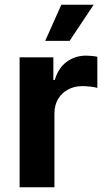

<svg xmlns="http://www.w3.org/2000/svg" viewBox="-20 -787 447 807"><path d="M62.4 0V-545.9H204.3V-450.8H210.2Q225 -501.3 260.4 -527.2Q295.8 -553.2 341.7 -553.2Q353.1 -553.2 366.1 -551.9Q379.2 -550.6 389.1 -548.3V-417.5Q379.4 -420.8 360.7 -422.9Q342.1 -425 325.8 -425Q292.3 -425 265.6 -410.5Q239 -396 223.9 -370.3Q208.8 -344.6 208.8 -310.7V0ZM169.9 -615.1 237.8 -767.1H373.6L272.5 -615.1Z"/></svg>

Font: Atlassian Sans
Style: Regular
Weight: 400
Designer: Rasmus Andersson
Foundry: Modifications by Atlassian Pty Ltd, manufactured by rsms
Version: Version 4.001;git-9221beed3